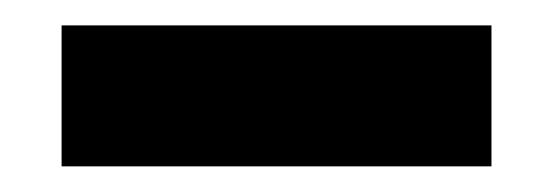

<svg xmlns="http://www.w3.org/2000/svg" viewBox="-20 -740 429 149"><path d="M27.8 -610.9H361.4V-720.3H27.8Z"/></svg>

Font: Giphurs SC
Style: Regular
Weight: 400
Version: Version 0.920